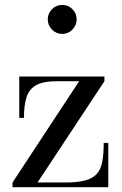

<svg xmlns="http://www.w3.org/2000/svg" viewBox="-20 -778 507 798"><path d="M32 0V-19.5L309 -440.5H216Q159 -440.5 129.5 -423.5Q100 -406.5 89.8 -372.5Q79.5 -338.5 79.5 -288H60V-460H414V-440.5L136 -19.5H251Q302 -19.5 333.8 -28Q365.5 -36.5 382.2 -55.2Q399 -74 405 -105.8Q411 -137.5 411 -184H430V0ZM238.5 -637Q214 -637 196.2 -655Q178.5 -673 178.5 -697.5Q178.5 -722.5 196.2 -740Q214 -757.5 238.5 -757.5Q263.5 -757.5 281 -740Q298.5 -722.5 298.5 -697.5Q298.5 -673 281 -655Q263.5 -637 238.5 -637Z"/></svg>

Font: Bodoni Moda
Style: Regular
Weight: 400
Designer: Owen Earl
Foundry: indestructible type
Version: Version 2.005